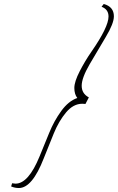

<svg xmlns="http://www.w3.org/2000/svg" viewBox="-20 -833 593 966"><path d="M369 -340Q354 -359 354 -390.5Q354 -422 381 -474.5Q408 -527 440 -573Q526 -697 526 -750Q526 -786 491 -799L502 -813Q553 -799 553 -751Q553 -715 512.5 -647.5Q472 -580 431.5 -510.5Q391 -441 391 -401.5Q391 -362 427 -343L410 -310Q404 -311 394 -311Q349 -311 312.5 -267.5Q276 -224 250.5 -161.5Q225 -99 200 -36Q142 113 75 113Q55 113 36 105L41 89Q53 91 58 91Q123 91 179 -46Q203 -104 227.5 -164.5Q252 -225 288.5 -275Q325 -325 369 -340Z"/></svg>

Font: Monsieur La Doulaise
Style: Regular
Weight: 400
Designer: Alejandro Paul
Foundry: Alejandro Paul
Version: Version 1.000